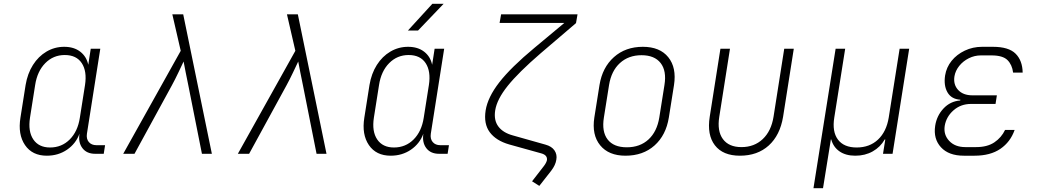

<svg xmlns="http://www.w3.org/2000/svg" viewBox="-20 -805 5440 1005"><path d="M225 10Q149 10 111 -45.5Q73 -101 87 -189L114 -360Q124 -420 152.5 -465Q181 -510 223.5 -535Q266 -560 316 -560Q367 -560 400 -534.5Q433 -509 442 -466L455 -550H505L435 -105Q431 -78 445 -61.5Q459 -45 485 -45H530L523 0H478Q434 0 411.5 -29.5Q389 -59 396 -105Q377 -53 331 -21.5Q285 10 225 10ZM242 -33Q303 -33 345 -75Q387 -117 398 -189L425 -360Q436 -432 408 -474.5Q380 -517 319 -517Q259 -517 217 -474.5Q175 -432 164 -360L137 -189Q126 -117 154.5 -75Q183 -33 242 -33Z M625 0 926 -539 882 -730H939L1089 0H1037L966 -357Q959 -390 952 -426Q945 -462 941 -483Q931 -462 914 -426Q897 -390 879 -357L684 0Z M1225 0 1526 -539 1482 -730H1539L1689 0H1637L1566 -357Q1559 -390 1552 -426Q1545 -462 1541 -483Q1531 -462 1514 -426Q1497 -390 1479 -357L1284 0Z M2115 -645 2243 -785H2302L2168 -645ZM2025 10Q1949 10 1911 -45.5Q1873 -101 1887 -189L1914 -360Q1924 -420 1952.5 -465Q1981 -510 2023.5 -535Q2066 -560 2116 -560Q2167 -560 2200 -534.5Q2233 -509 2242 -466L2255 -550H2305L2235 -105Q2231 -78 2245 -61.5Q2259 -45 2285 -45H2330L2323 0H2278Q2234 0 2211.5 -29.5Q2189 -59 2196 -105Q2177 -53 2131 -21.5Q2085 10 2025 10ZM2042 -33Q2103 -33 2145 -75Q2187 -117 2198 -189L2225 -360Q2236 -432 2208 -474.5Q2180 -517 2119 -517Q2059 -517 2017 -474.5Q1975 -432 1964 -360L1937 -189Q1926 -117 1954.5 -75Q1983 -33 2042 -33Z M2803 168 2765 144 2827 64Q2840 47 2843 33Q2846 7 2814 -2L2645 -49Q2576 -69 2543.5 -113Q2511 -157 2522 -227Q2533 -296 2593.5 -374Q2654 -452 2778 -555L2934 -685H2595L2603 -730H3003L2995 -684L2810 -526Q2694 -426 2637.5 -355.5Q2581 -285 2572 -227Q2564 -176 2588.5 -143Q2613 -110 2665 -96L2835 -48Q2868 -39 2882.5 -17.5Q2897 4 2892 31Q2888 59 2865 89Z M3254 10Q3166 10 3121.5 -44.5Q3077 -99 3091 -190L3118 -360Q3133 -452 3193.5 -506Q3254 -560 3345 -560Q3434 -560 3478 -505.5Q3522 -451 3508 -360L3481 -190Q3466 -97 3406 -43.5Q3346 10 3254 10ZM3261 -34Q3330 -34 3374.5 -75Q3419 -116 3431 -190L3458 -360Q3470 -434 3438 -475Q3406 -516 3338 -516Q3270 -516 3225 -475Q3180 -434 3168 -360L3141 -190Q3129 -116 3160.5 -75Q3192 -34 3261 -34Z M3853 10Q3764 10 3722 -44.5Q3680 -99 3695 -194L3751 -550H3801L3745 -194Q3733 -119 3764 -77Q3795 -35 3861 -35Q3928 -35 3972.5 -77Q4017 -119 4029 -194L4085 -550H4135L4079 -194Q4063 -97 4004 -43.5Q3945 10 3853 10Z M4238 180 4354 -550H4404L4347 -190Q4335 -116 4366 -74.5Q4397 -33 4464 -33Q4532 -33 4576 -74.5Q4620 -116 4632 -190L4689 -550H4739L4652 0H4602L4614 -75H4611Q4588 -35 4548 -12.5Q4508 10 4457 10Q4407 10 4374.5 -12.5Q4342 -35 4331 -75H4329L4317 0L4288 180Z M5081 10H5025Q4946 10 4905.5 -34Q4865 -78 4875 -146Q4883 -199 4918.5 -237Q4954 -275 5006 -279L5007 -283Q4960 -286 4939.5 -321.5Q4919 -357 4927 -410Q4934 -453 4961 -486.5Q4988 -520 5030 -540Q5072 -560 5121 -560H5177Q5260 -560 5296 -524Q5332 -488 5333 -425H5283Q5278 -466 5253.5 -490.5Q5229 -515 5170 -515H5114Q5081 -515 5051 -500Q5021 -485 5001 -460Q4981 -435 4976 -406Q4969 -363 4995 -334.5Q5021 -306 5070 -306H5198L5191 -261H5063Q5009 -261 4971 -227.5Q4933 -194 4925 -146Q4918 -100 4948.5 -67.5Q4979 -35 5033 -35H5089Q5148 -35 5185 -60Q5222 -85 5241 -125H5291Q5269 -62 5216.5 -26Q5164 10 5081 10Z"/></svg>

Font: JetBrains Mono NL Thin
Style: Italic
Weight: 100
Italic angle: -9°
Monospace: yes
Designer: Philipp Nurullin, Konstantin Bulenkov
Foundry: JetBrains
Version: Version 2.305; ttfautohint (v1.8.4.7-5d5b)